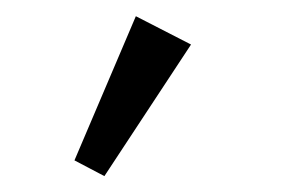

<svg xmlns="http://www.w3.org/2000/svg" viewBox="-20 -732 352 238"><path d="M109.4 -513.7 72.3 -533.2 148.4 -711.9 216.8 -676.8Z"/></svg>

Font: Elstob 8pt Medium
Style: Regular
Weight: 500
Designer: Peter S. Baker
Version: Version 1.015